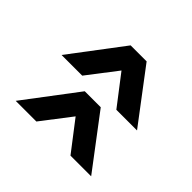

<svg xmlns="http://www.w3.org/2000/svg" viewBox="-102 -729 878 878"><g transform="rotate(-45 337.0 -290.0)"><path d="M358.3 -46V-179.7L552.3 -328.7V-251.3L358.3 -400.3V-534L612.7 -341.7V-238.3ZM61.7 -46V-179.7L255.7 -328.7V-251.3L61.7 -400.3V-534L316 -341.7V-238.3Z"/></g></svg>

Font: Murecho Thin
Style: Regular
Weight: 100
Designer: Neil Summerour
Foundry: Positype
Version: Version 1.010